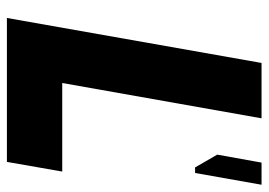

<svg xmlns="http://www.w3.org/2000/svg" viewBox="-128 -630 759 542"><g transform="rotate(90 251.0 -359.5)"><path d="M158.2 -718.8H314.5L214.8 -156.2H464.8L437.5 0H31.2ZM439.5 -718.8H502L468.8 -531.2H453.1L417 -593.8Z"/></g></svg>

Font: Signwood
Style: Italic
Weight: 400
Italic angle: -10°
Designer: GGBotNet
Foundry: GGBotNet
Version: 0.95